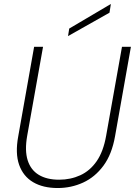

<svg xmlns="http://www.w3.org/2000/svg" viewBox="-20 -936 680 968"><path d="M271 12Q197 12 147 -17.5Q97 -47 76.5 -105Q56 -163 72 -249L152 -700H197L117 -251Q104 -177 119.5 -128Q135 -79 175.5 -54.5Q216 -30 278 -30Q336 -30 385 -52.5Q434 -75 467.5 -123.5Q501 -172 515 -251L595 -700H640L560 -249Q544 -158 501.5 -100.5Q459 -43 399 -15.5Q339 12 271 12ZM323 -754 329 -792 539 -916 532 -872Z"/></svg>

Font: DM Sans 24pt ExtraLight
Style: Italic
Weight: 250
Italic angle: -10°
Designer: Colophon Foundry, Jonny Pinhorn
Foundry: Colophon Foundry
Version: Version 4.004;gftools[0.9.30]